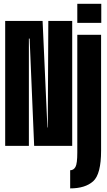

<svg xmlns="http://www.w3.org/2000/svg" viewBox="-20 -788 580 1037"><path d="M8 0H136V-579.5H140L164.5 0H370V-675H241L238 -99.5H236L210 -675H8ZM359 229.5Q440 229.5 483 191.2Q526 153 526 25.5V-600H397.5V36Q397.5 96 387.5 113.8Q377.5 131.5 359 131.5ZM397.5 -767.5V-664.5H527V-767.5Z"/></svg>

Font: Anybody UltraCondensed
Style: Bold
Weight: 700
Width: 1
Version: Version 1.113;gftools[0.9.25]